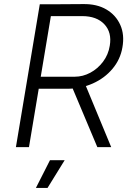

<svg xmlns="http://www.w3.org/2000/svg" viewBox="-20 -721 658 941"><path d="M169 -286 179 -345H346Q386 -345 422.5 -364.5Q459 -384 485 -418.5Q511 -453 518 -497Q529 -562 491.5 -602Q454 -642 383 -642H229L238 -700L388 -701Q455 -702 501.5 -674.5Q548 -647 569.5 -599Q591 -551 580 -489Q570 -430 531.5 -384Q493 -338 435 -312Q377 -286 310 -286ZM58 0 175 -700H239L122 0ZM457 0 335 -290 392 -321 525 0ZM156 200 225 64H297L213 200Z"/></svg>

Font: Figtree Light Light
Style: Italic
Weight: 300
Italic angle: -9.5°
Version: Version 2.000